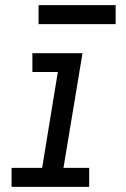

<svg xmlns="http://www.w3.org/2000/svg" viewBox="-20 -727 490 747"><path d="M25 0V-74H144L205 -447H106V-520H301L227 -74H327V0ZM130 -633V-707H430V-633Z"/></svg>

Font: Iosevka Etoile Oblique
Style: Regular
Weight: 400
Italic angle: -9°
Designer: Belleve Invis
Foundry: Belleve Invis
Version: Version 15.5.2; ttfautohint (v1.8.4)